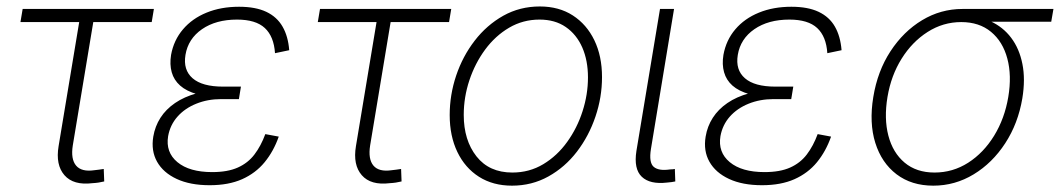

<svg xmlns="http://www.w3.org/2000/svg" viewBox="-20 -569 3312 600"><path d="M269 3.4Q209.5 10.7 181.4 -21.5Q153.3 -53.7 163.1 -112.3L227.5 -500H43.9L50.8 -541H460.9L454.1 -500H271.5L207.5 -114.7Q200.7 -71.8 217.8 -51.5Q234.9 -31.2 274.9 -37.1Q281.2 -37.6 289.1 -38.8Q296.9 -40 304.2 -41L305.7 -2Q297.4 0 288.1 1.5Q278.8 2.9 269 3.4Z M635.3 9.8Q574.2 9.8 532.2 -9.8Q490.2 -29.3 470.9 -63.5Q451.7 -97.7 459 -142.1Q464.4 -174.3 481.4 -200.9Q498.5 -227.5 527.1 -247.1Q555.7 -266.6 594.5 -277.3Q633.3 -288.1 682.1 -288.1H731L726.6 -259.3H670.9Q628.9 -259.3 593.3 -244.9Q557.6 -230.5 534.7 -204.6Q511.7 -178.7 505.4 -143.6Q497.1 -93.3 534.4 -62.3Q571.8 -31.2 643.1 -31.2Q691.4 -31.2 723.1 -45.4Q754.9 -59.6 775.1 -86.2Q795.4 -112.8 809.1 -149.9L851.1 -142.1Q835 -96.2 806.9 -62Q778.8 -27.8 736.6 -9Q694.3 9.8 635.3 9.8ZM678.2 -265.1Q629.4 -265.1 595.9 -274.7Q562.5 -284.2 543 -301.5Q523.4 -318.8 516.6 -343.3Q509.8 -367.7 514.6 -397.5Q522.9 -443.4 551.8 -477.3Q580.6 -511.2 625.5 -529.5Q670.4 -547.9 727.1 -547.9Q778.8 -547.9 812.3 -532Q845.7 -516.1 863 -485.8Q880.4 -455.6 883.8 -412.1L839.4 -402.8Q835.9 -455.1 807.6 -481.4Q779.3 -507.8 720.7 -507.8Q654.8 -507.8 611.3 -477.8Q567.9 -447.8 559.6 -397.5Q551.8 -350.6 581.8 -324.5Q611.8 -298.3 677.2 -298.3H732.9L727.5 -265.1Z M1198.2 3.4Q1138.7 10.7 1110.6 -21.5Q1082.5 -53.7 1092.3 -112.3L1156.7 -500H973.1L980 -541H1390.1L1383.3 -500H1200.7L1136.7 -114.7Q1129.9 -71.8 1147 -51.5Q1164.1 -31.2 1204.1 -37.1Q1210.4 -37.6 1218.3 -38.8Q1226.1 -40 1233.4 -41L1234.9 -2Q1226.6 0 1217.3 1.5Q1208 2.9 1198.2 3.4Z M1580.1 11.2Q1520.5 11.2 1476.8 -16.6Q1433.1 -44.4 1409.2 -94.2Q1385.3 -144 1385.3 -209.5Q1385.3 -272.5 1405.5 -332.8Q1425.8 -393.1 1463.4 -441.9Q1501 -490.7 1552.7 -519.8Q1604.5 -548.8 1667 -548.8Q1726.6 -548.8 1770 -520.8Q1813.5 -492.7 1837.4 -443.1Q1861.3 -393.6 1861.3 -328.1Q1861.3 -265.1 1840.8 -204.6Q1820.3 -144 1783 -95.2Q1745.6 -46.4 1693.8 -17.6Q1642.1 11.2 1580.1 11.2ZM1581.1 -29.8Q1634.3 -29.8 1677.7 -55.9Q1721.2 -82 1752.4 -125.5Q1783.7 -168.9 1800.5 -221.4Q1817.4 -273.9 1817.4 -327.1Q1817.4 -379.9 1799.6 -420.7Q1781.7 -461.4 1748 -484.6Q1714.4 -507.8 1666 -507.8Q1614.3 -507.8 1571 -482.4Q1527.8 -457 1496.1 -414.1Q1464.4 -371.1 1446.8 -318.1Q1429.2 -265.1 1429.2 -210Q1429.2 -130.9 1469 -80.3Q1508.8 -29.8 1581.1 -29.8Z M2064.9 1.5Q2011.2 7.8 1985.6 -16.6Q1960 -41 1968.8 -97.2L2042.5 -541H2086.4L2014.2 -103.5Q2007.3 -61 2022.9 -47.6Q2038.6 -34.2 2074.2 -39.6Q2080.6 -40 2082.5 -40Q2084.5 -40 2088.9 -41L2090.3 -2Q2085.4 -1 2078.9 0Q2072.3 1 2064.9 1.5Z M2361.3 9.8Q2300.3 9.8 2258.3 -9.8Q2216.3 -29.3 2197 -63.5Q2177.7 -97.7 2185.1 -142.1Q2190.4 -174.3 2207.5 -200.9Q2224.6 -227.5 2253.2 -247.1Q2281.7 -266.6 2320.6 -277.3Q2359.4 -288.1 2408.2 -288.1H2457L2452.6 -259.3H2397Q2355 -259.3 2319.3 -244.9Q2283.7 -230.5 2260.7 -204.6Q2237.8 -178.7 2231.4 -143.6Q2223.1 -93.3 2260.5 -62.3Q2297.9 -31.2 2369.1 -31.2Q2417.5 -31.2 2449.2 -45.4Q2481 -59.6 2501.2 -86.2Q2521.5 -112.8 2535.2 -149.9L2577.1 -142.1Q2561 -96.2 2533 -62Q2504.9 -27.8 2462.6 -9Q2420.4 9.8 2361.3 9.8ZM2404.3 -265.1Q2355.5 -265.1 2322 -274.7Q2288.6 -284.2 2269 -301.5Q2249.5 -318.8 2242.7 -343.3Q2235.8 -367.7 2240.7 -397.5Q2249 -443.4 2277.8 -477.3Q2306.6 -511.2 2351.6 -529.5Q2396.5 -547.9 2453.1 -547.9Q2504.9 -547.9 2538.3 -532Q2571.8 -516.1 2589.1 -485.8Q2606.4 -455.6 2609.9 -412.1L2565.4 -402.8Q2562 -455.1 2533.7 -481.4Q2505.4 -507.8 2446.8 -507.8Q2380.9 -507.8 2337.4 -477.8Q2293.9 -447.8 2285.6 -397.5Q2277.8 -350.6 2307.9 -324.5Q2337.9 -298.3 2403.3 -298.3H2459L2453.6 -265.1Z M2896.5 11.2Q2828.6 11.2 2781.7 -24.4Q2734.9 -60.1 2715.3 -122.6Q2695.8 -185.1 2709 -265.6Q2722.2 -346.7 2762.7 -408.7Q2803.2 -470.7 2861.6 -505.9Q2919.9 -541 2987.8 -541H3272L3265.1 -501H3042L2983.9 -500Q2927.2 -500 2878.9 -469.2Q2830.6 -438.5 2797.6 -385.7Q2764.6 -333 2753.4 -266.1Q2742.2 -198.7 2756.1 -145.3Q2770 -91.8 2806.9 -60.8Q2843.8 -29.8 2900.4 -29.8Q2957.5 -29.8 3005.6 -60.5Q3053.7 -91.3 3086.7 -145Q3119.6 -198.7 3130.9 -266.1Q3142.1 -333 3127.9 -386Q3113.8 -439 3076.9 -469.5Q3040 -500 2983.9 -500L2984.4 -521Q3034.7 -521 3074.5 -502.9Q3114.3 -484.9 3139.9 -450.9Q3165.5 -417 3175 -369.1Q3184.6 -321.3 3174.8 -261.7Q3161.6 -183.1 3121.3 -121.3Q3081.1 -59.6 3022.7 -24.2Q2964.4 11.2 2896.5 11.2Z"/></svg>

Font: Inter 17pt ExtraLight
Style: Italic
Weight: 250
Italic angle: -9.3988°
Version: Version 4.001;git-66647c0bb